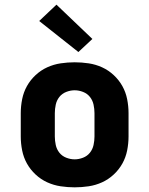

<svg xmlns="http://www.w3.org/2000/svg" viewBox="-20 -795 640 823"><path d="M300 8Q270 8 240 3.5Q210 -1 182.5 -13.5Q155 -26 132.5 -47Q110 -68 95.5 -94Q81 -120 75 -150Q69 -180 69 -210V-310Q69 -340 75 -370Q81 -400 95.5 -426Q110 -452 132.5 -473Q155 -494 182.5 -506.5Q210 -519 240 -523.5Q270 -528 300 -528Q330 -528 360 -523.5Q390 -519 417.5 -506.5Q445 -494 467.5 -473Q490 -452 504.5 -426Q519 -400 525 -370Q531 -340 531 -310V-210Q531 -180 525 -150Q519 -120 504.5 -94Q490 -68 467.5 -47Q445 -26 417.5 -13.5Q390 -1 360 3.5Q330 8 300 8ZM300 -112Q318 -112 336 -119Q354 -126 365.5 -140.5Q377 -155 381 -173.5Q385 -192 385 -210V-310Q385 -328 381 -346.5Q377 -365 365.5 -379.5Q354 -394 336 -401Q318 -408 300 -408Q282 -408 264 -401Q246 -394 234.5 -379.5Q223 -365 219 -346.5Q215 -328 215 -310V-210Q215 -192 219 -173.5Q223 -155 234.5 -140.5Q246 -126 264 -119Q282 -112 300 -112ZM316 -572 148 -705 222 -775 376 -628Z"/></svg>

Font: Iosevka SS04 Heavy Extended
Style: Regular
Weight: 900
Width: 7
Monospace: yes
Designer: Belleve Invis
Foundry: Belleve Invis
Version: Version 19.0.0; ttfautohint (v1.8.4)